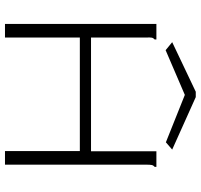

<svg xmlns="http://www.w3.org/2000/svg" viewBox="-38 -788 825 790"><g transform="rotate(90 375.0 -392.5)"><path d="M78 -623H142V-616Q136 -611 134.5 -604Q133 -597 134 -580V-354H602V-623H666V-616Q660 -611 658.5 -604Q657 -597 657 -580V0H601V-308H134V0H78ZM186 -661 153 -688 357 -785H379L595 -688L565 -662L370 -740Z"/></g></svg>

Font: Inconsolata ExtraExpanded Light
Style: Regular
Weight: 300
Width: 8
Monospace: yes
Designer: Raph Levien, Cyreal, Brenton Simpson
Foundry: Raph Levien, Cyreal, Google
Version: Version 3.001; ttfautohint (v1.8.2.53-6de2)